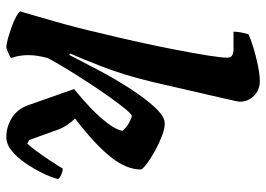

<svg xmlns="http://www.w3.org/2000/svg" viewBox="-137 -703 840 606"><g transform="rotate(90 283.0 -400.0)"><path d="M131 0Q120 0 102 -5Q84 -10 64.5 -17Q45 -24 31.5 -31.5Q18 -39 16 -44Q21 -61 29.5 -90Q38 -119 48 -154Q58 -189 67 -224Q76 -259 82 -286Q98 -351 112.5 -416.5Q127 -482 138 -539.5Q149 -597 155.5 -638.5Q162 -680 162 -697Q162 -709 154.5 -713Q147 -717 134 -717H80Q80 -731 83 -744Q86 -757 88 -764Q102 -771 129.5 -779.5Q157 -788 186.5 -794Q216 -800 236 -800Q264 -800 282.5 -781.5Q301 -763 301 -737Q301 -734 298.5 -722Q296 -710 287 -671L240 -467Q218 -374 190.5 -303Q163 -232 149 -202L153 -198Q175 -241 202.5 -293Q230 -345 260.5 -392Q291 -439 319.5 -469.5Q348 -500 370 -500Q386 -500 409.5 -491Q433 -482 456.5 -469Q480 -456 496.5 -443.5Q513 -431 515 -425Q515 -378 474 -327.5Q433 -277 354 -217Q364 -207 375 -191Q386 -175 396 -144L422 -72L433 -66Q443 -76 457.5 -96Q472 -116 487 -138.5Q502 -161 512 -178Q521 -178 532 -173Q543 -168 545 -163Q540 -142 526.5 -114.5Q513 -87 495 -60.5Q477 -34 456 -17Q435 0 413 0Q380 0 352 -17.5Q324 -35 312 -69L261 -214Q290 -237 319 -264.5Q348 -292 368.5 -319Q389 -346 393 -366Q383 -379 367.5 -387.5Q352 -396 346 -396Q341 -396 325.5 -377.5Q310 -359 288.5 -329Q267 -299 243.5 -263Q220 -227 198.5 -192Q177 -157 163 -130Q159 -114 156.5 -100Q154 -86 154 -68Q154 -54 156.5 -40Q159 -26 163 -15Q161 -12 150 -7.5Q139 -3 131 0Z"/></g></svg>

Font: Texturina ExtraBold
Style: Italic
Weight: 800
Italic angle: -11°
Designer: Guillermo Torres Carreño
Foundry: Omnibus-Type
Version: Version 1.002; ttfautohint (v1.8.3)